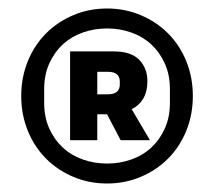

<svg xmlns="http://www.w3.org/2000/svg" viewBox="-20 -730 504 452"><path d="M232 -298Q190 -298 153 -313.5Q116 -329 88.5 -356.5Q61 -384 45.5 -422Q30 -460 30 -504Q30 -548 45.5 -586Q61 -624 88.5 -651.5Q116 -679 153 -694.5Q190 -710 232 -710Q274 -710 311 -694.5Q348 -679 375.5 -651.5Q403 -624 418.5 -586Q434 -548 434 -504Q434 -460 418.5 -422Q403 -384 375.5 -356.5Q348 -329 311 -313.5Q274 -298 232 -298ZM232 -345Q262 -345 289 -354.5Q316 -364 336 -382.5Q356 -401 368 -427.5Q380 -454 380 -488V-520Q380 -554 368 -580.5Q356 -607 336 -625.5Q316 -644 289 -653.5Q262 -663 232 -663Q202 -663 175 -653.5Q148 -644 128 -625.5Q108 -607 96 -580.5Q84 -554 84 -520V-488Q84 -454 96 -427.5Q108 -401 128 -382.5Q148 -364 175 -354.5Q202 -345 232 -345ZM209 -400H145V-609H247Q289 -609 308 -589Q327 -569 327 -539Q327 -514 317 -497.5Q307 -481 290 -473L333 -400H264L232 -461H209ZM234 -508Q262 -508 262 -531V-538Q262 -561 234 -561H209V-508Z"/></svg>

Font: IBMPlexSans-Bold
Style: Bold
Weight: 700
Designer: Mike Abbink, Paul van der Laan, Pieter van Rosmalen
Foundry: Bold Monday
Version: Version 3.1